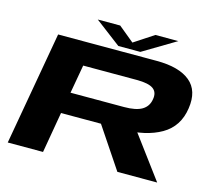

<svg xmlns="http://www.w3.org/2000/svg" viewBox="-113 -961 1253 1104"><g transform="rotate(15 514.0 -408.5)"><path d="M20.5 0H230.5L272.5 -243H636Q777 -243 867.8 -295.2Q958.5 -347.5 974.5 -459Q991 -567 925.5 -621Q860 -675 726.5 -675H139.5ZM673 0H910L672.5 -319.5H459ZM295 -370 325 -539.5H643.5Q715 -539.5 743 -518.8Q771 -498 762.5 -454.5Q755.5 -412.5 720 -391.2Q684.5 -370 613.5 -370ZM491 -700.5H622L817 -817H680.5L564 -740.5L471 -817H337.5Z"/></g></svg>

Font: Anybody ExtraExpanded
Style: Bold Italic
Weight: 700
Width: 8
Italic angle: -10°
Version: Version 1.113;gftools[0.9.25]